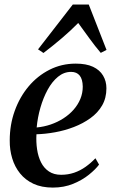

<svg xmlns="http://www.w3.org/2000/svg" viewBox="-20 -818 506 848"><path d="M417.5 -91Q402.5 -70.5 373.2 -46.8Q344 -23 303.2 -6.2Q262.5 10.5 213.5 10.5Q164 10.5 128 -6.2Q92 -23 68.5 -52.2Q45 -81.5 33.8 -119Q22.5 -156.5 23 -198Q23 -267 45 -328.2Q67 -389.5 106.2 -436.2Q145.5 -483 198.8 -510Q252 -537 314.5 -537Q361 -537 390.8 -523Q420.5 -509 435.2 -484.2Q450 -459.5 450 -428Q450 -385 431 -352.2Q412 -319.5 379.2 -296Q346.5 -272.5 306.2 -257Q266 -241.5 223 -233.8Q180 -226 141 -225Q139 -190.5 143.8 -158.5Q148.5 -126.5 161.2 -101Q174 -75.5 196 -60.8Q218 -46 250 -46Q280.5 -46 307.5 -55.2Q334.5 -64.5 358 -81.2Q381.5 -98 401.5 -119ZM294 -500.5Q262.5 -500.5 236.2 -479Q210 -457.5 190.5 -421.8Q171 -386 158.5 -342.5Q146 -299 142 -255Q174 -258 204 -268.2Q234 -278.5 259.8 -295Q285.5 -311.5 304.8 -333.2Q324 -355 334.8 -380.8Q345.5 -406.5 345.5 -435.5Q345 -468 332 -484.2Q319 -500.5 294 -500.5ZM172 -584 148 -600 301.5 -798H372L450.5 -597.5L425 -584.5Q400 -614 376 -647Q352 -680 325.5 -716.5Q292.5 -683 254.5 -650.5Q216.5 -618 172 -584Z"/></svg>

Font: Merriweather 96pt Medium
Style: Italic
Weight: 500
Italic angle: -7.8°
Version: Version 2.101